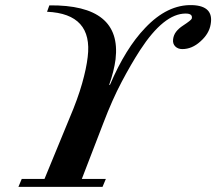

<svg xmlns="http://www.w3.org/2000/svg" viewBox="-20 -731 846 751"><path d="M804 -636Q798 -599 764 -569Q731 -539 693 -539Q676 -539 665.5 -549.5Q655 -560 657 -577Q659 -594 669 -607Q679 -620 696 -631Q728 -652 730 -658Q735 -678 706 -678Q621 -678 528 -535Q493 -481 456 -411Q419 -341 384 -249L300 -31H394L381 0H52L65 -31H154L252 -269Q284 -344 301 -404Q318 -464 323 -508Q344 -677 164 -685L173 -710Q457 -713 432 -499Q426 -453 407 -399H410Q471 -542 548 -622Q635 -714 732 -711Q817 -708 804 -636Z"/></svg>

Font: DG Didot
Style: Bold Italic
Weight: 700
Designer: David Gatwood, Takis Katsoulidis, and George D. Matthiopoulos
Foundry: David Gatwood
Version: Version 1.0